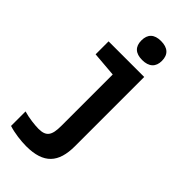

<svg xmlns="http://www.w3.org/2000/svg" viewBox="-311 -840 1151 1151"><g transform="rotate(45 265.0 -264.0)"><path d="M307 -612C365 -612 395 -641 395 -692C395 -745 365 -773 307 -773C250 -773 221 -745 221 -692C221 -639 251 -612 307 -612ZM181 245C329 245 388 177 388 38V-549H86V-439L244 -426V10C244 91 224 119 159 119C131 119 74 113 31 100V223C78 238 138 245 181 245Z"/></g></svg>

Font: Noto Sans Mono Condensed ExtraBold
Style: Regular
Weight: 800
Width: 3
Designer: Monotype Design Team
Foundry: Monotype Imaging Inc.
Version: Version 2.014